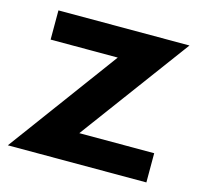

<svg xmlns="http://www.w3.org/2000/svg" viewBox="-86 -659 781 743"><g transform="rotate(15 304.5 -287.5)"><path d="M6 -10H561V-127H261L585 -565H60V-448H329Z"/></g></svg>

Font: Rabbid Highway Sign IV
Style: Obl
Weight: 400
Foundry: Cannot Into Space Fonts
Version: Version 0.277